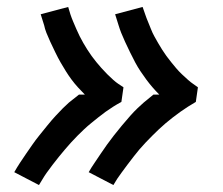

<svg xmlns="http://www.w3.org/2000/svg" viewBox="-20 -612 640 552"><path d="M92 -80 21 -117Q29 -131 37.5 -144Q46 -157 55 -170Q64 -183 73 -196Q82 -209 92.5 -222Q103 -235 115.5 -250.5Q128 -266 139.5 -278.5Q151 -291 160.5 -300.5Q170 -310 178 -317L207 -340H224Q214 -350 204 -361Q194 -372 185.5 -383.5Q177 -395 169.5 -407Q162 -419 154.5 -432Q147 -445 139 -461.5Q131 -478 124.5 -492Q118 -506 113.5 -517.5Q109 -529 107 -539L97 -571L176 -592Q179 -581 182.5 -570.5Q186 -560 190.5 -549.5Q195 -539 199.5 -528.5Q204 -518 209 -508Q214 -498 219.5 -488.5Q225 -479 231 -469.5Q237 -460 243.5 -451Q250 -442 257 -433.5Q264 -425 271.5 -416.5Q279 -408 288.5 -398.5Q298 -389 306 -382Q314 -375 320 -371L335 -361L329 -319Q316 -312 305 -305Q294 -298 283.5 -290.5Q273 -283 262.5 -274.5Q252 -266 241.5 -257.5Q231 -249 221.5 -240Q212 -231 202.5 -221.5Q193 -212 184 -202Q175 -192 166.5 -182Q158 -172 149.5 -161.5Q141 -151 131 -138Q121 -125 114 -115Q107 -105 103 -98ZM306 -80 235 -117Q243 -131 252 -144Q261 -157 269.5 -170Q278 -183 287.5 -196Q297 -209 307 -222Q317 -235 330 -250.5Q343 -266 354 -278.5Q365 -291 375 -300.5Q385 -310 393 -317L421 -340H438Q428 -350 418.5 -361Q409 -372 400.5 -383.5Q392 -395 384 -407Q376 -419 369 -432Q362 -445 354 -461.5Q346 -478 339.5 -492Q333 -506 328.5 -517.5Q324 -529 321 -539L311 -571L390 -592Q394 -581 397.5 -570.5Q401 -560 405.5 -549.5Q410 -539 414 -528.5Q418 -518 423.5 -508Q429 -498 434.5 -488.5Q440 -479 446 -469.5Q452 -460 458.5 -451Q465 -442 472 -433.5Q479 -425 486 -416.5Q493 -408 503 -398.5Q513 -389 521 -382Q529 -375 535 -371L549 -361L543 -319Q531 -312 520 -305Q509 -298 498.5 -290.5Q488 -283 477 -274.5Q466 -266 456 -257.5Q446 -249 436.5 -240Q427 -231 417.5 -221.5Q408 -212 398.5 -202Q389 -192 380.5 -182Q372 -172 364 -161.5Q356 -151 346 -138Q336 -125 329 -115Q322 -105 317 -98Z"/></svg>

Font: Iosevka Aile Medium
Style: Italic
Weight: 500
Italic angle: -9°
Designer: Belleve Invis
Foundry: Belleve Invis
Version: Version 31.1.0; ttfautohint (v1.8.4)